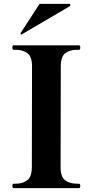

<svg xmlns="http://www.w3.org/2000/svg" viewBox="-20 -975 481 995"><path d="M51 0Q44 0 44 -12Q44 -23 51 -23H62Q98 -23 121.5 -41Q145 -59 145 -109L146 -631Q146 -682 122 -699.5Q98 -717 62 -717H51Q44 -717 44 -729Q44 -740 51 -740H389Q396 -740 396 -729Q396 -717 389 -717H378Q342 -717 318.5 -699.5Q295 -682 295 -631L294 -109Q294 -58 318 -40.5Q342 -23 378 -23H389Q396 -23 396 -12Q396 0 389 0ZM342 -943Q345 -946 345 -949Q345 -951 343 -953Q341 -955 338 -955H185L87 -804L86 -800Q86 -799 87 -797.5Q88 -796 90 -796L93 -797Z"/></svg>

Font: Shippori Mincho ExtraBold
Style: Regular
Weight: 800
Designer: FONTDASU
Foundry: FONTDASU / Google Inc. / but / Adobe
Version: Version 3.110; ttfautohint (v1.8.3)